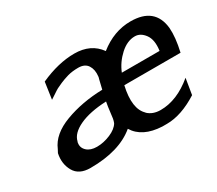

<svg xmlns="http://www.w3.org/2000/svg" viewBox="-97 -684 1004 890"><g transform="rotate(-30 404.5 -239.5)"><path d="M70 -126Q77 -140 79 -143Q106 -208 195.5 -241.5Q285 -275 395 -278L407 -328Q408 -330 409 -334.5Q410 -339 410 -341Q414 -376 399 -399Q384 -422 349 -422Q317 -422 292 -415Q268 -408 248.5 -399.5Q229 -391 220.5 -386.5Q212 -382 194.5 -370Q177 -358 170 -354L183 -444Q280 -488 366 -488Q454 -488 499 -425Q577 -487 666 -487Q796 -487 808 -370Q812 -319 795 -245H494Q468 -131 516 -86H515Q541 -61 583 -61Q671 -61 757 -133L743 -48Q653 9 576 9H551Q447 4 407 -62Q322 9 167 9Q106 9 82.5 -32.5Q59 -74 70 -126ZM176 -128Q175 -127 174.5 -124.5Q174 -122 174 -121Q170 -96 189 -78.5Q208 -61 242 -61Q278 -61 314.5 -76.5Q351 -92 365 -116Q369 -126 371 -137Q373 -148 375.5 -172Q378 -196 383 -222Q294 -218 239.5 -192.5Q185 -167 176 -128ZM513 -301H715Q723 -357 701 -387Q679 -417 649 -417Q608 -417 570 -382.5Q532 -348 513 -301Z"/></g></svg>

Font: Coval
Style: Medium Italic
Weight: 500
Foundry: Context Ltd
Version: Version 001.000